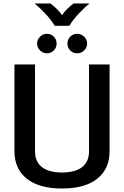

<svg xmlns="http://www.w3.org/2000/svg" viewBox="-20 -1070 713 1102"><path d="M63 -202V-700H181V-202Q181 -142 220.5 -111Q260 -80 336 -80Q412 -80 451.5 -111Q491 -142 491 -202V-700H609V-202Q609 -101 538.5 -44.5Q468 12 336 12Q204 12 133.5 -44.5Q63 -101 63 -202ZM178 -1050H270Q315 -1015 336 -983Q347 -1000 365.5 -1018.5Q384 -1037 402 -1050H494Q468 -1030 433.5 -993.5Q399 -957 378 -922H294Q273 -957 238.5 -993.5Q204 -1030 178 -1050ZM193 -820Q193 -843 210 -859.5Q227 -876 250 -876Q273 -876 289 -859.5Q305 -843 305 -820Q305 -797 289 -780.5Q273 -764 250 -764Q227 -764 210 -780.5Q193 -797 193 -820ZM367 -820Q367 -843 383 -859.5Q399 -876 423 -876Q446 -876 463 -859.5Q480 -843 480 -820Q480 -797 463 -780.5Q446 -764 423 -764Q399 -764 383 -780.5Q367 -797 367 -820Z"/></svg>

Font: KoHo SemiBold
Style: Regular
Weight: 600
Designer: Cadson Demak & Katatrad Team
Foundry: Cadson Demak Co.,Ltd.
Version: Version 1.000; ttfautohint (v1.6)